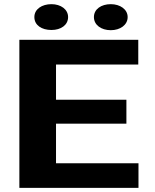

<svg xmlns="http://www.w3.org/2000/svg" viewBox="-20 -902 746 922"><path d="M587 -308V-423H249V-592H644V-711H73V0H645V-118H249V-308ZM227 -758C273 -758 307 -782 307 -820C307 -857 272 -882 227 -882C181 -882 145 -858 145 -820C145 -781 180 -758 227 -758ZM512 -757C557 -757 593 -782 593 -820C593 -857 557 -882 512 -882C466 -882 431 -858 431 -820C431 -782 466 -757 512 -757Z"/></svg>

Font: Asimov
Style: XWid
Weight: 500
Designer: Google
Version: Version 2.000980; 2014